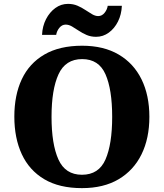

<svg xmlns="http://www.w3.org/2000/svg" viewBox="-20 -961 845 991"><path d="M403 10Q286 10 208.5 -36Q131 -82 92.5 -165Q54 -248 54 -359Q54 -470 92.5 -552Q131 -634 209 -679.5Q287 -725 404 -725Q515 -725 592.5 -679.5Q670 -634 710.5 -551.5Q751 -469 751 -358Q751 -247 710.5 -164.5Q670 -82 592.5 -36Q515 10 403 10ZM403 -59Q490 -59 524.5 -138Q559 -217 559 -358Q559 -499 524.5 -577.5Q490 -656 404 -656Q318 -656 282 -577.5Q246 -499 246 -358Q246 -217 281.5 -138Q317 -59 403 -59ZM476 -771Q449 -771 427 -780.5Q405 -790 386.5 -802.5Q368 -815 351.5 -824.5Q335 -834 319 -834Q300 -834 286.5 -817.5Q273 -801 270 -781H197Q199 -826 217.5 -862Q236 -898 265.5 -919.5Q295 -941 331 -941Q358 -941 380 -931.5Q402 -922 420.5 -909.5Q439 -897 455.5 -887.5Q472 -878 487 -878Q506 -878 519.5 -894.5Q533 -911 536 -931H609Q607 -886 589 -850Q571 -814 541.5 -792.5Q512 -771 476 -771Z"/></svg>

Font: Noto Serif Telugu ExtraBold
Style: Regular
Weight: 800
Designer: Jelle Bosma - Monotype Design Team
Foundry: Monotype Imaging Inc.
Version: Version 2.005; ttfautohint (v1.8.4.7-5d5b)